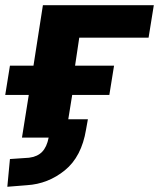

<svg xmlns="http://www.w3.org/2000/svg" viewBox="-24 -526 608 734"><path d="M4 188 14 82 87 77Q119 73 137 54.5Q155 36 162 0H60L86 -163H-4L14 -275H104L140 -506H564L544 -382H279L263 -275H412L394 -163H252L237 -70H312L305 -31Q288 73 224 125Q160 177 79 182Z"/></svg>

Font: Nunito Sans 6pt ExtraBold
Style: Italic
Weight: 800
Italic angle: -9°
Version: Version 3.101;gftools[0.9.27]